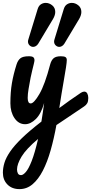

<svg xmlns="http://www.w3.org/2000/svg" viewBox="-24 -856 632 1331"><path d="M111 455Q59 455 27.5 423Q-4 391 -4 341Q-4 309 6.5 273.5Q17 238 45.5 196Q74 154 126.5 103Q179 52 263 -13Q273 -73 282 -142Q261 -67 224.5 -31Q188 5 150 5Q105 5 76.5 -37Q48 -79 48 -140Q48 -217 58.5 -279Q69 -341 91 -410Q100 -438 117.5 -452Q135 -466 176 -466Q199 -466 207 -459Q215 -452 215 -438Q215 -431 210 -411Q205 -391 199 -366Q193 -341 188 -317Q180 -274 174 -239Q168 -204 168 -177Q168 -139 189 -139Q211 -139 249 -204Q287 -269 324 -410Q332 -439 348 -452.5Q364 -466 398 -466Q421 -466 430 -460Q439 -454 439 -440Q439 -425 433.5 -389Q428 -353 419.5 -305Q411 -257 402.5 -205Q394 -153 387 -107Q421 -132 458.5 -159Q496 -186 537 -213Q550 -221 560 -221Q574 -221 581 -208Q588 -195 588 -177Q588 -154 581 -141Q574 -128 559 -118Q510 -85 461 -52Q412 -19 367 11Q350 105 327 186Q304 267 273 327Q242 387 202 421Q162 455 111 455ZM94 319Q94 334 100 346Q106 358 122 358Q136 358 155 336.5Q174 315 195.5 260.5Q217 206 240 107Q157 177 125.5 229.5Q94 282 94 319ZM387 -531Q373 -531 362 -541.5Q351 -552 351 -568Q351 -575 354 -584L418 -793Q425 -816 440.5 -826Q456 -836 474 -836Q498 -836 519 -819Q540 -802 540 -773Q540 -763 536.5 -751Q533 -739 525 -725L422 -553Q415 -542 405.5 -536.5Q396 -531 387 -531ZM206 -531Q192 -531 181 -541.5Q170 -552 170 -568Q170 -575 173 -584L237 -793Q244 -816 259.5 -826Q275 -836 293 -836Q317 -836 338 -819Q359 -802 359 -773Q359 -763 355.5 -751Q352 -739 344 -725L241 -553Q234 -542 224.5 -536.5Q215 -531 206 -531Z"/></svg>

Font: Pacifico
Style: Regular
Weight: 400
Designer: Vernon Adams
Foundry: Vernon Adams
Version: Version 3.010; ttfautohint (v1.8.4.7-5d5b)